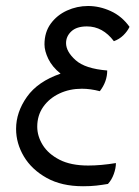

<svg xmlns="http://www.w3.org/2000/svg" viewBox="-20 -299 467 647"><path d="M259.8 328.6Q187.5 328.6 137.2 300.5Q86.9 272.5 60.5 228.3Q34.2 184.1 34.2 135.3Q34.2 79.1 70.8 27.3Q107.4 -24.4 184.1 -50.8Q155.8 -73.7 142.8 -100.6Q129.9 -127.4 129.9 -149.4Q129.9 -190.4 150.9 -219.2Q171.9 -248 205.6 -263.4Q239.3 -278.8 276.9 -278.8Q315.4 -278.8 353 -261.7Q390.6 -244.6 416.5 -208.5Q409.2 -193.4 395.8 -180.2Q382.3 -167 363.8 -160.2Q326.2 -210 272.9 -210Q238.3 -210 220.5 -193.4Q202.6 -176.8 202.6 -153.8Q202.6 -125 234.9 -96.2Q267.1 -67.4 341.3 -61.5Q341.3 -23.9 316.4 8.3Q284.7 0 255.9 0Q214.4 0 180.2 16.1Q146 32.2 125.7 61Q105.5 89.8 105.5 127.9Q105.5 159.7 124 189.7Q142.6 219.7 180.7 239.3Q218.8 258.8 277.3 258.8Q319.8 258.8 370.6 250.5Q370.6 267.6 363.5 287.4Q356.4 307.1 343.8 320.8Q323.7 324.2 304.7 326.4Q285.6 328.6 259.8 328.6Z"/></svg>

Font: Harmattan
Style: Regular
Weight: 400
Designer: George W. Nuss III and SIL International
Foundry: SIL International
Version: Version 4.000